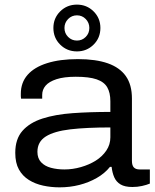

<svg xmlns="http://www.w3.org/2000/svg" viewBox="-20 -793 668 825"><path d="M235.9 12Q199.6 12 165.4 4.6Q131.1 -2.8 104 -19.8Q76.8 -36.8 61.2 -64.9Q45.6 -93 45.6 -136.3Q45.6 -195.8 76.5 -230.8Q107.4 -265.9 162.7 -283.7Q218 -301.5 292.6 -306.8Q367.2 -312.1 454.2 -312.1V-358Q454.2 -394.7 440.8 -417.8Q427.5 -441 395.2 -452.1Q363 -463.2 305.4 -463.2Q254.8 -463.2 222.7 -452.7Q190.6 -442.2 175.9 -424.9Q161.3 -407.6 161.3 -385.6V-368.9H70.5Q69.5 -374.4 69.5 -379.1Q69.5 -383.8 69.5 -390.3Q69.5 -438.1 98.4 -471.2Q127.3 -504.3 182.3 -521.6Q237.2 -539 314.6 -539Q391.6 -539 443.1 -521Q494.7 -502.9 520.8 -465.8Q546.9 -428.8 546.9 -369.7V-101.9Q546.9 -82 555.3 -73.4Q563.6 -64.9 580.1 -64.9H623.9V-4.1Q609.7 1.8 590.2 6.1Q570.7 10.5 549 10.5Q516.3 10.5 497.9 -0.6Q479.5 -11.7 470.9 -31.2Q462.4 -50.8 459.6 -76.1H452.6Q430.2 -48 395.9 -28.4Q361.7 -8.8 321.1 1.6Q280.5 12 235.9 12ZM256.8 -64.9Q292.4 -64.9 327.6 -75Q362.9 -85 391.3 -102.7Q419.6 -120.5 436.9 -146.1Q454.2 -171.8 454.2 -202.9V-245.4Q352.3 -245.4 282.4 -237.3Q212.6 -229.1 176.7 -206.5Q140.8 -183.8 140.8 -140.6Q140.8 -112.8 156.5 -96Q172.3 -79.1 198.9 -72Q225.5 -64.9 256.8 -64.9ZM310.6 -572.1Q268 -572.1 238.7 -601.2Q209.4 -630.2 209.4 -672.9Q209.4 -715 238.7 -744.1Q268 -773.2 310.6 -773.2Q352.8 -773.2 382.1 -744.1Q411.4 -715 411.4 -672.9Q411.4 -630.2 382.1 -601.2Q352.8 -572.1 310.6 -572.1ZM310.6 -618.7Q333 -618.7 348.4 -634.4Q363.9 -650 363.9 -672.9Q363.9 -695.2 348.4 -711.2Q333 -727.1 310.6 -727.1Q288.3 -727.1 272.6 -711.2Q257 -695.2 257 -672.9Q257 -650 272.6 -634.4Q288.3 -618.7 310.6 -618.7Z"/></svg>

Font: Archivo SemiBold SemiExpanded
Style: Regular
Weight: 600
Width: 6
Version: Version 2.001